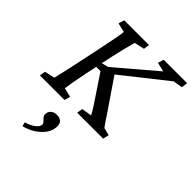

<svg xmlns="http://www.w3.org/2000/svg" viewBox="-236 -704 1116 1116"><g transform="rotate(45 322.0 -146.0)"><path d="M6.8 0 12.7 -36.1 75.2 -49.8Q87.4 -98.1 107.4 -191.4L146.5 -377Q171.4 -494.1 172.9 -523.4L116.2 -537.1L127 -573.2H330.1L325.2 -537.1L262.7 -523.4Q242.7 -450.7 226.6 -377L210.9 -304.7L252.9 -315.4L497.1 -523.4L440.4 -537.1L451.2 -573.2H643.6L638.7 -535.2L581.1 -525.4L309.6 -310.5L437.5 -123Q477.5 -61.5 488.3 -48.8L535.2 -37.1L526.4 0H313.5L319.3 -36.1L381.8 -45.9Q371.6 -66.4 352.5 -95.7L238.3 -266.6H203.1L187.5 -191.4Q167 -92.3 162.1 -49.8L218.8 -36.1L209 0ZM143.6 280.3 137.7 254.9Q174.8 244.1 196.8 226.8Q218.8 209.5 218.8 192.4Q218.8 182.6 210.9 175Q203.1 167.5 195.3 158.4Q187.5 149.4 187.5 136.7Q187.5 117.2 201.9 104.5Q216.3 91.8 239.3 91.8Q262.7 91.8 275.4 103.5Q288.1 115.2 288.1 136.7Q288.1 185.1 246.8 224.9Q205.6 264.6 143.6 280.3Z"/></g></svg>

Font: Crimson Pro
Style: Italic
Weight: 400
Italic angle: -12°
Designer: Jacques Le Bailly
Foundry: Baron von Fonthausen
Version: Version 1.003